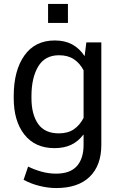

<svg xmlns="http://www.w3.org/2000/svg" viewBox="-20 -744 606 977"><path d="M49.8 -254.9Q49.8 -384.8 104 -461.4Q158.2 -538.1 258.3 -538.1Q310.1 -538.1 347.2 -518.1Q384.3 -498 410.6 -458.5L419.4 -528.3H495.6V-6.8Q495.6 97.7 436.5 155.3Q377.4 212.9 266.1 212.9Q225.1 212.9 181.4 202.1Q137.7 191.4 100.1 170.9L123 103.5Q155.3 119.6 191.7 129.6Q228 139.6 265.1 139.6Q336.9 139.6 371.1 101.3Q405.3 63 405.3 -6.8V-58.1L403.8 -58.6Q378.4 -24.4 342.3 -7.3Q306.2 9.8 257.3 9.8Q158.7 9.8 104.2 -59.1Q49.8 -127.9 49.8 -244.6ZM140.1 -244.6Q140.1 -162.1 173.8 -113.8Q207.5 -65.4 279.3 -65.4Q325.2 -65.4 355.2 -85.7Q385.3 -106 405.3 -144V-386.2Q386.2 -422.4 356 -442.6Q325.7 -462.9 280.3 -462.9Q208.5 -462.9 174.3 -405.5Q140.1 -348.1 140.1 -254.9ZM325.7 -627.4H224.6V-724.1H325.7Z"/></svg>

Font: Roboto Web
Style: Regular
Weight: 400
Designer: Google
Version: Version 1.200310; 2013